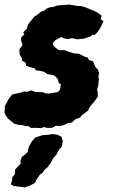

<svg xmlns="http://www.w3.org/2000/svg" viewBox="-38 -538 492 835"><path d="M24 0 9 -12 -3 -22 -13 -36 -18 -48 -17 -77 -8 -93 0 -108 15 -127 41 -133 52 -135 65 -140 80 -139 98 -145 116 -138 149 -137 159 -132 174 -131 193 -134 214 -138 223 -149 227 -171 217 -178 213 -195 201 -207 193 -211 167 -216 155 -225 136 -230 118 -232 114 -240 86 -248 75 -253 74 -265 57 -275V-285L48 -300L46 -323L60 -342L54 -361V-375L68 -389L63 -397L79 -414L83 -429L91 -441L107 -460L112 -466L126 -475L140 -487L154 -492L165 -501L181 -507H192L206 -513L222 -515L263 -518L283 -515L301 -512H315L334 -506L358 -496L375 -489L386 -483L404 -470L400 -454L412 -446L402 -424L394 -410L386 -398L374 -386L366 -388L355 -379L336 -373L327 -370L299 -367L275 -372L257 -368L237 -372L230 -377L219 -372L204 -364L191 -351L195 -338L208 -327L218 -320H242L264 -312L283 -306L306 -304L331 -291L342 -289L349 -277L367 -271L371 -260L377 -247L388 -235L393 -219L390 -206L392 -193L389 -165L384 -148L387 -138V-117L372 -96L353 -74L345 -57L337 -51L316 -35L311 -27L291 -20L274 -5L258 -3L237 7L221 10L205 9L188 18H162L157 14L139 19L121 18H96L87 11L73 10L54 5L46 6ZM69 277 54 275 23 271 9 264 15 245V233L27 219V200L52 173L51 160L57 145L70 135L82 123L88 99L101 76L116 60L146 50L173 48L190 45L212 48L230 57L235 76L231 99L220 111L206 136L193 150L183 170L168 190L155 201L149 212L135 222L120 244L115 256L95 268Z"/></svg>

Font: Winky Rough
Style: Bold Italic
Weight: 700
Italic angle: -8.97852°
Designer: Simon Atzbach
Foundry: typofactur
Version: Version 1.206; ttfautohint (v1.8.4.7-5d5b)